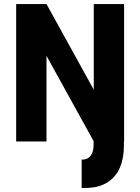

<svg xmlns="http://www.w3.org/2000/svg" viewBox="-20 -700 694 950"><path d="M60 -680H210L444 -256V-680H594V0H444L210 -424V0H60ZM384 230V90Q415 90 429 70Q443 50 443 19V-114H593V23Q593 81 574 127.5Q555 174 512 202Q469 230 401 230Z"/></svg>

Font: Teachers[wght]
Style: Regular
Weight: 400
Designer: Alfredo Marco Pradil & Chank Diesel
Version: Version 1.000;Glyphs 3.1.2 (3151)